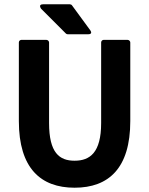

<svg xmlns="http://www.w3.org/2000/svg" viewBox="-20 -852 695 896"><path d="M68 -287C68 -67 170 24 328 24C487 24 588 -67 588 -287V-654C588 -659 583 -666 575 -666H464C459 -666 452 -662 452 -654V-278C452 -140 400 -102 328 -102C257 -102 209 -139 209 -278V-654C209 -659 204 -666 196 -666H80C75 -666 68 -662 68 -654ZM288 -695C290 -693 294 -692 297 -692H391C416 -692 401 -711 401 -711L316 -827C314 -830 310 -832 306 -832H181C156 -832 172 -811 172 -811Z"/></svg>

Font: Falling Sky
Style: Bd
Weight: 700
Designer: Paul D. Hunt
Foundry: Adobe Systems Incorporated
Version: Version 1.02